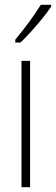

<svg xmlns="http://www.w3.org/2000/svg" viewBox="-20 -784 234 804"><path d="M106 0H70V-529H106ZM194 -756Q178 -732 155.5 -704.5Q133 -677 109 -650.5Q85 -624 66 -606H44V-618Q77 -658 102 -692Q127 -726 151 -764H194Z"/></svg>

Font: Noto Sans Gujarati ExtraCondensed ExtraLight
Style: Regular
Weight: 200
Width: 2
Designer: Jelle Bosma - Monotype Design Team, Universal Thirst
Foundry: Monotype Imaging Inc.
Version: Version 2.106; ttfautohint (v1.8.4.7-5d5b)